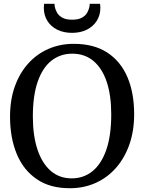

<svg xmlns="http://www.w3.org/2000/svg" viewBox="-20 -983 762 1014"><path d="M354.5 11Q247 12.5 175.5 -35.8Q104 -84 68.5 -169.8Q33 -255.5 33 -367Q33 -455.5 58.2 -526.2Q83.5 -597 129 -647.5Q174.5 -698 236 -724.8Q297.5 -751.5 369.5 -751.5Q475.5 -751.5 546.2 -705.5Q617 -659.5 652.8 -576Q688.5 -492.5 688.5 -380Q688.5 -292 663.5 -220.5Q638.5 -149 593.5 -97.5Q548.5 -46 487.5 -18Q426.5 10 354.5 11ZM359 -41Q421.5 -41 468.5 -79Q515.5 -117 541.5 -192.2Q567.5 -267.5 567.5 -379.5Q567.5 -479.5 543.5 -551Q519.5 -622.5 473.5 -661Q427.5 -699.5 361.5 -699.5Q299 -699.5 252.2 -663Q205.5 -626.5 179.5 -552.8Q153.5 -479 153.5 -367.5Q153.5 -267.5 177.5 -194.5Q201.5 -121.5 247.2 -81.2Q293 -41 359 -41ZM360.5 -809.5Q316 -809.5 282.2 -826.2Q248.5 -843 230 -873Q211.5 -903 211.5 -941Q211.5 -946.5 212 -952.2Q212.5 -958 213 -963H268Q268 -960.5 268.2 -956.8Q268.5 -953 269 -948.5Q272 -933 280.8 -917Q289.5 -901 308.5 -890Q327.5 -879 360.5 -879Q394 -879 413 -889.8Q432 -900.5 440.8 -916.5Q449.5 -932.5 452.5 -948.5Q453.5 -953 453.5 -956.8Q453.5 -960.5 453.5 -963H508Q509 -958 509.5 -952.5Q510 -947 510 -941.5Q510 -903 491.2 -873.2Q472.5 -843.5 439 -826.5Q405.5 -809.5 360.5 -809.5Z"/></svg>

Font: Merriweather 20pt
Style: Regular
Weight: 400
Version: Version 2.100